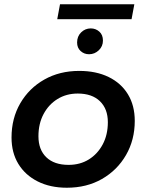

<svg xmlns="http://www.w3.org/2000/svg" viewBox="-20 -872 685 899"><path d="M293 7Q215 7 156.5 -22.5Q98 -52 66 -104.5Q34 -157 34 -228Q34 -318 75 -388.5Q116 -459 187.5 -499.5Q259 -540 351 -540Q430 -540 488.5 -511.5Q547 -483 579 -430.5Q611 -378 611 -306Q611 -217 570 -146Q529 -75 457.5 -34Q386 7 293 7ZM301 -100Q355 -100 396 -125.5Q437 -151 461 -196Q485 -241 485 -300Q485 -362 448 -398Q411 -434 344 -434Q291 -434 249.5 -408.5Q208 -383 184 -338Q160 -293 160 -234Q160 -171 197 -135.5Q234 -100 301 -100ZM397 -618Q374 -618 357.5 -633Q341 -648 341 -673Q341 -702 360 -720.5Q379 -739 405 -739Q428 -739 445 -724Q462 -709 462 -682Q462 -655 442.5 -636.5Q423 -618 397 -618ZM248 -782 261 -852H609L596 -782Z"/></svg>

Font: MOST Montserrat SemiBold
Style: Italic
Weight: 600
Italic angle: -11.3°
Designer: Julieta Ulanovsky
Foundry: Julieta Ulanovsky
Version: Version 8.000;March 11, 2024;FontCreator 15.0.0.2926 64-bit